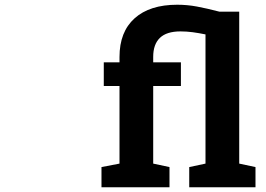

<svg xmlns="http://www.w3.org/2000/svg" viewBox="-20 -792 1124 812"><path d="M409.2 0V-85.4L485.4 -100.1V-428.2H418.9V-528.3H485.4V-551.3Q485.4 -657.2 549.3 -714.6Q613.3 -772 729.5 -772Q771.5 -772 812.5 -764.4Q853.5 -756.8 907.7 -742.7H991.7V-100.1L1060.5 -85.4V0H780.3V-85.4L849.1 -100.1V-646.5Q820.3 -652.3 794.7 -655.8Q769 -659.2 743.2 -659.2Q684.6 -659.2 656.2 -631.8Q627.9 -604.5 627.9 -551.3V-528.3H745.1V-428.2H627.9V-100.1L696.8 -85.4V0Z"/></svg>

Font: SteampipeSQL
Style: Bold
Weight: 700
Designer: Google
Version: Version 2.000; ttfautohint (v1.8.1.43-b0c9)